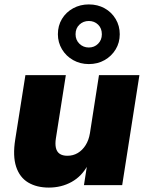

<svg xmlns="http://www.w3.org/2000/svg" viewBox="-20 -838 670 869"><path d="M201 11Q146 11 107.5 -12Q69 -35 53 -83.5Q37 -132 49 -207L95 -498H278L233 -212Q229 -187 233 -169Q237 -151 250 -142Q263 -133 285 -133Q311 -133 332 -145.5Q353 -158 367.5 -181Q382 -204 387 -235L428 -498H611L533 0H360L374 -90H377Q350 -40 304 -14.5Q258 11 201 11ZM382 -548Q343 -548 311 -566Q279 -584 260.5 -615Q242 -646 242 -683Q242 -722 260.5 -752.5Q279 -783 311 -800.5Q343 -818 382 -818Q422 -818 453.5 -800.5Q485 -783 503.5 -752Q522 -721 522 -683Q522 -645 503.5 -614.5Q485 -584 453.5 -566Q422 -548 382 -548ZM382 -623Q407 -623 424 -640Q441 -657 441 -683Q441 -710 424 -726.5Q407 -743 382 -743Q357 -743 339.5 -726.5Q322 -710 322 -683Q322 -657 339.5 -640Q357 -623 382 -623Z"/></svg>

Font: Nunito Sans 10pt Black
Style: Italic
Weight: 900
Italic angle: -9°
Designer: Vernon Adams
Foundry: Vernon Adams
Version: Version 3.101;gftools[0.9.27]